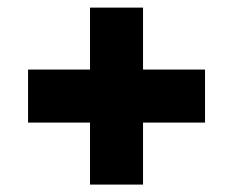

<svg xmlns="http://www.w3.org/2000/svg" viewBox="-20 -631 616 507"><path d="M217.7 -143.6V-307.3H54.1V-447.3H217.7V-610.9H357.7V-447.3H521.4V-307.3H357.7V-143.6Z"/></svg>

Font: Spartan ExtBd
Style: Regular
Weight: 800
Designer: Matt Bailey, Mirko Velimirovic
Foundry: Matt Bailey
Version: Version 1.005